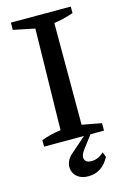

<svg xmlns="http://www.w3.org/2000/svg" viewBox="-128 -709 638 972"><g transform="rotate(-15 190.5 -223.5)"><path d="M32 0V-34Q59 -44 84 -50Q109 -56 134 -59L144 -589L32 -612V-650H346V-616Q323 -608 297.5 -601.5Q272 -595 244 -591V-58L346 -39V0ZM211 203Q179 203 158.5 189Q138 175 131.5 153Q125 131 133.5 107.5Q142 84 168 64L265 -21H291L225 66Q204 94 210 113.5Q216 133 246 133Q280 133 311 105L321 131Q283 203 211 203Z"/></g></svg>

Font: Piazzolla SC Medium
Style: Regular
Weight: 500
Designer: Juan Pablo del Peral
Foundry: Huerta Tipografica
Version: Version 1.330